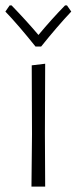

<svg xmlns="http://www.w3.org/2000/svg" viewBox="-27 -694 285 714"><path d="M92 -195 91 -451 141 -457 140 -198 141 0H90ZM238 -651Q187 -597 126 -521H105Q41 -601 -7 -651L9 -674H16Q72 -616 116 -564Q166 -624 215 -674H222Z"/></svg>

Font: Luna Sans Light
Style: Regular
Weight: 300
Designer: Juan Pablo del Peral
Foundry: Huerta Tipografica
Version: Version 2.001; ttfautohint (v1.5)